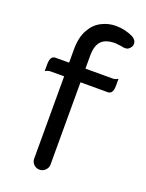

<svg xmlns="http://www.w3.org/2000/svg" viewBox="-137 -785 647 852"><g transform="rotate(20 186.5 -359.0)"><path d="M350.6 -500Q338.4 -492.2 325.2 -492.2H197.3V-551.8Q197.3 -602.1 218.8 -623Q238.8 -643.6 283.2 -643.6H283.7L311 -640.6Q322.3 -637.7 330.1 -637.7Q337.9 -637.7 342.8 -639.6Q348.1 -642.1 353 -647.5Q362.3 -657.2 362.3 -668.9Q362.3 -686.5 342.3 -698.2Q303.2 -716.8 260.7 -716.8Q223.6 -716.8 191.4 -699.7Q159.2 -682.6 140.6 -647.9Q120.1 -612.3 120.1 -554.7V-492.2H56.6Q46.4 -492.2 40.5 -486.3Q31.2 -477.1 31.2 -453.1V-419.9Q43.5 -427.7 56.6 -427.7H120.1V-39.1Q120.1 -23.4 131.3 -12.2Q143.1 -1 158.2 -1Q174.3 -1 185.8 -12.5Q197.3 -23.9 197.3 -39.1V-427.7H325.2Q335.4 -427.7 341.3 -433.6Q350.6 -442.9 350.6 -466.8Z"/></g></svg>

Font: YuPearl-Light
Style: Light
Weight: 300
Designer: Max Yao
Foundry: Max-Everyday
Version: Version 1.011; ttfautohint (v1.8.3)